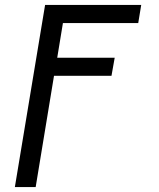

<svg xmlns="http://www.w3.org/2000/svg" viewBox="-20 -540 640 775"><path d="M40 215 162 -520H550L538 -447H234L211 -307H443L430 -234H198L124 215Z"/></svg>

Font: Iosevka Extended
Style: Italic
Weight: 400
Width: 7
Italic angle: -9°
Monospace: yes
Designer: Belleve Invis
Foundry: Belleve Invis
Version: Version 32.5.0; ttfautohint (v1.8.4)